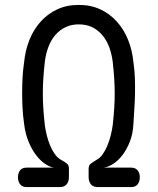

<svg xmlns="http://www.w3.org/2000/svg" viewBox="-20 -760 640 780"><path d="M223 0H88Q71 0 62 -11Q53 -22 53 -40Q53 -57 61.5 -68Q70 -79 88 -79H200Q183 -81 163.5 -94Q144 -107 126.5 -130Q109 -153 96 -184.5Q83 -216 78 -256Q73 -292 71.5 -322Q70 -352 70 -382Q70 -412 71.5 -442.5Q73 -473 78 -508Q83 -557 100 -599Q117 -641 145.5 -672.5Q174 -704 212.5 -722Q251 -740 300 -740Q349 -740 387.5 -722Q426 -704 454.5 -672.5Q483 -641 500 -599Q517 -557 522 -508Q527 -473 528 -442.5Q529 -412 528.5 -382Q528 -352 526 -322Q524 -292 522 -256Q520 -216 507.5 -184.5Q495 -153 477.5 -130Q460 -107 439.5 -94Q419 -81 400 -79H513Q530 -79 539 -68Q548 -57 548 -40Q548 -22 539 -11Q530 0 513 0H377Q359 0 349.5 -11Q340 -22 340 -41V-74Q340 -88 348 -94.5Q356 -101 376 -113Q388 -120 398 -134.5Q408 -149 416 -168Q424 -187 429.5 -208.5Q435 -230 438 -252Q442 -289 444 -319.5Q446 -350 446 -380Q446 -410 444 -441Q442 -472 438 -508Q434 -541 423.5 -569Q413 -597 395.5 -617.5Q378 -638 354.5 -649.5Q331 -661 300 -661Q270 -661 246 -649.5Q222 -638 204.5 -617.5Q187 -597 176.5 -569Q166 -541 162 -508Q158 -472 156 -441Q154 -410 154 -380Q154 -350 156 -319.5Q158 -289 162 -252Q165 -230 170.5 -208.5Q176 -187 184 -168Q192 -149 202 -135Q212 -121 224 -113Q244 -102 252 -95.5Q260 -89 260 -75V-41Q260 -22 250.5 -11Q241 0 223 0Z"/></svg>

Font: Maple Mono NL Light
Style: Regular
Weight: 300
Monospace: yes
Designer: subframe7536
Version: Version 7.000